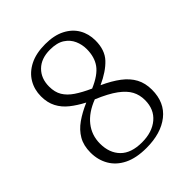

<svg xmlns="http://www.w3.org/2000/svg" viewBox="-206 -842 971 971"><g transform="rotate(-45 279.5 -357.0)"><path d="M274 10Q202 10 154 -13.5Q106 -37 81.5 -79Q57 -121 57 -174Q57 -224 77.5 -259.5Q98 -295 135 -321Q172 -347 221 -368Q179 -390 147.5 -415Q116 -440 98.5 -473.5Q81 -507 81 -552Q81 -600 104 -639Q127 -678 172 -701Q217 -724 283 -724Q346 -724 389 -702Q432 -680 454 -642.5Q476 -605 476 -557Q476 -489 439 -449.5Q402 -410 334 -379Q389 -354 426.5 -325.5Q464 -297 483 -261.5Q502 -226 502 -179Q502 -88 440 -39Q378 10 274 10ZM278 -26Q351 -26 395.5 -63.5Q440 -101 440 -167Q440 -204 424 -234Q408 -264 370 -292Q332 -320 263 -349Q195 -323 159 -277.5Q123 -232 123 -172Q123 -105 162 -65.5Q201 -26 278 -26ZM292 -397Q360 -426 387 -463.5Q414 -501 414 -558Q414 -590 401 -619.5Q388 -649 359 -668Q330 -687 280 -687Q217 -687 181 -651.5Q145 -616 145 -558Q145 -518 161.5 -490.5Q178 -463 210.5 -441Q243 -419 292 -397Z"/></g></svg>

Font: Noto Serif Gujarati Light
Style: Regular
Weight: 300
Version: Version 2.102